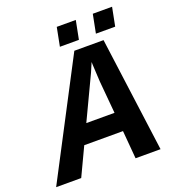

<svg xmlns="http://www.w3.org/2000/svg" viewBox="-196 -924 941 1037"><g transform="rotate(-20 274.5 -406.0)"><path d="M548.8 0H405.3L391.6 -161.1H168.9L92.8 0H-51.3L293 -658.7H460.9ZM359.9 -569.8Q352.1 -549.8 337.2 -516.6Q322.3 -483.4 220.2 -269.5H382.3L365.7 -455.1L360.4 -552.7ZM434.1 -705.6 455.1 -812.5H565.9L544.9 -705.6ZM227.1 -705.6 248 -812.5H357.4L336.4 -705.6Z"/></g></svg>

Font: Cousine
Style: Bold Italic
Weight: 700
Italic angle: -12°
Monospace: yes
Designer: Steve Matteson
Foundry: Ascender Corporation
Version: Version 1.20